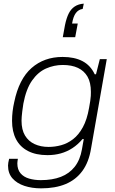

<svg xmlns="http://www.w3.org/2000/svg" viewBox="-20 -850 631 1052"><path d="M205 182Q155 182 114 168.5Q73 155 48.5 127.5Q24 100 24 57Q24 50 25.5 41Q27 32 30 20H78Q77 27 76 33Q75 39 75 45Q75 79 92.5 99.5Q110 120 139.5 128.5Q169 137 203 137Q267 137 313.5 119Q360 101 389.5 63.5Q419 26 429 -32Q431 -47 434 -60.5Q437 -74 439 -88H432Q407 -58 377 -38.5Q347 -19 313 -9.5Q279 0 240 0Q177 0 133.5 -22.5Q90 -45 68 -87Q46 -129 46 -188Q46 -214 49 -239.5Q52 -265 58 -291Q84 -417 153 -477.5Q222 -538 323 -538Q388 -538 432 -515Q476 -492 499 -443H506L527 -526H565L479 -37Q467 38 431.5 86.5Q396 135 339.5 158.5Q283 182 205 182ZM246 -45Q281 -45 315.5 -54.5Q350 -64 380.5 -87.5Q411 -111 434 -153Q457 -195 468 -259Q472 -281 474.5 -297Q477 -313 477.5 -325Q478 -337 478 -346Q478 -398 459.5 -430Q441 -462 407 -478Q373 -494 324 -494Q276 -494 232 -474.5Q188 -455 155.5 -408.5Q123 -362 108 -282Q104 -257 102 -240Q100 -223 99 -211Q98 -199 98 -189Q98 -139 117 -107.5Q136 -76 169.5 -60.5Q203 -45 246 -45ZM439 -830 433 -801Q410 -798 395.5 -778.5Q381 -759 375 -721H406L392 -646H324L336 -712Q344 -751 356.5 -776Q369 -801 389.5 -814.5Q410 -828 439 -830Z"/></svg>

Font: Archivo SemiExpanded Thin
Style: Italic
Weight: 250
Width: 6
Italic angle: -10°
Designer: Hector Gatti
Foundry: Omnibus-Type
Version: Version 2.001